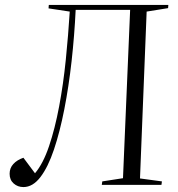

<svg xmlns="http://www.w3.org/2000/svg" viewBox="-20 -750 724 779"><path d="M508 -710H287Q282 -605 270.5 -502Q259 -399 241 -307Q223 -215 199 -143.5Q175 -72 144 -31.5Q113 9 75 9Q52 9 35.5 -5.5Q19 -20 19 -45Q19 -68 34 -84.5Q49 -101 75 -110L122 -47Q155 -86 179 -157Q203 -228 220 -318.5Q237 -409 247 -508Q257 -607 263 -703L177 -716L178 -730H663L662 -717L575 -703L548 -26L637 -14L635 0H393L395 -14L479 -27Z"/></svg>

Font: Literata 72pt Light
Style: Italic
Weight: 300
Italic angle: -2°
Designer: Latin by Veronika Burian and Jose Scaglione. Greek by Irene Vlachou. Cyrillic by Vera Evstafieva
Foundry: TypeTogether
Version: Version 3.002